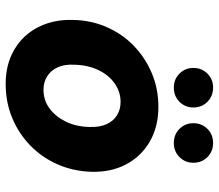

<svg xmlns="http://www.w3.org/2000/svg" viewBox="-66 -674 753 660"><g transform="rotate(90 310.0 -344.5)"><path d="M269 12Q201 12 150.5 -18Q100 -48 73.5 -100.5Q47 -153 49 -219Q50 -281 73.5 -335Q97 -389 138 -428.5Q179 -468 232.5 -490.5Q286 -513 348 -513Q416 -513 467 -483.5Q518 -454 545.5 -402Q573 -350 571 -282Q569 -220 545.5 -166.5Q522 -113 481 -73Q440 -33 386 -10.5Q332 12 269 12ZM289 -118Q325 -118 353 -138.5Q381 -159 398.5 -194.5Q416 -230 417 -277Q418 -311 407.5 -334.5Q397 -358 377 -370.5Q357 -383 331 -383Q296 -383 267 -362.5Q238 -342 221 -306Q204 -270 203 -224Q201 -190 212 -166.5Q223 -143 243 -130.5Q263 -118 289 -118ZM281 -566Q253 -566 233.5 -585.5Q214 -605 214 -633Q214 -662 233.5 -681.5Q253 -701 281 -701Q311 -701 330.5 -681.5Q350 -662 350 -633Q350 -605 330.5 -585.5Q311 -566 281 -566ZM472 -566Q443 -566 423.5 -585.5Q404 -605 404 -633Q404 -662 423.5 -681.5Q443 -701 472 -701Q501 -701 520.5 -681.5Q540 -662 540 -633Q540 -605 520.5 -585.5Q501 -566 472 -566Z"/></g></svg>

Font: DM Sans 18pt Black
Style: Italic
Weight: 900
Italic angle: -10°
Designer: Colophon Foundry, Jonny Pinhorn
Foundry: Colophon Foundry
Version: Version 4.004;gftools[0.9.30]